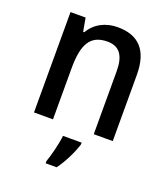

<svg xmlns="http://www.w3.org/2000/svg" viewBox="-140 -649 849 969"><g transform="rotate(20 284.5 -164.0)"><path d="M326 -549C262 -549 206 -521 175 -467H169L156 -539H75V0H177V-273C177 -400 208 -463 302 -463C367 -463 396 -421 396 -338V0H498V-355C498 -489 437 -549 326 -549ZM353 71V61H253C249 102 231 174 218 209V221H277C310 177 340 114 353 71Z"/></g></svg>

Font: Noto Sans Khmer SemiCondensed Medium
Style: Regular
Weight: 500
Width: 4
Designer: Danh Hong and the Monotype Design Team
Foundry: Monotype Imaging Inc.
Version: Version 2.004